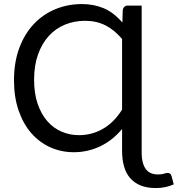

<svg xmlns="http://www.w3.org/2000/svg" viewBox="-20 -744 876 946"><path d="M581.5 -552Q562.5 -574 542.5 -590.8Q522.5 -607.5 500.2 -618.8Q478 -630 453 -635.8Q428 -641.5 399 -641.5Q346.5 -641.5 300.5 -622.8Q254.5 -604 220.8 -567.2Q187 -530.5 167.5 -476.2Q148 -422 148 -351Q148 -284.5 165.2 -233.5Q182.5 -182.5 212.2 -148Q242 -113.5 282.5 -95.8Q323 -78 369.5 -78Q398.5 -78 427.8 -85.2Q457 -92.5 484.5 -107.8Q512 -123 536.5 -147Q561 -171 581.5 -204ZM836 164.5Q814 174 793.2 178.2Q772.5 182.5 748 182.5Q703 182.5 671.5 169.2Q640 156 620 132Q600 108 590.8 74.5Q581.5 41 581.5 0V-108.5Q535 -52.5 473.8 -23.2Q412.5 6 344 6Q281.5 6 227.8 -18.2Q174 -42.5 134.2 -88Q94.5 -133.5 71.8 -199.2Q49 -265 49 -348Q49 -438 75.2 -508Q101.5 -578 147 -626Q192.5 -674 253.5 -699Q314.5 -724 384 -724Q441.5 -724 490.2 -703.8Q539 -683.5 583 -633L584.5 -689.5Q585 -702.5 591.8 -709.5Q598.5 -716.5 608.5 -716.5H678V10Q678 59 697.2 87.2Q716.5 115.5 758.5 115.5Q776 115.5 787.8 111.8Q799.5 108 806 108Q811.5 108 817.2 111.2Q823 114.5 826 126Z"/></svg>

Font: Lato
Style: Regular
Weight: 400
Designer: Lukasz Dziedzic with Adam Twardoch and Botio Nikoltchev
Foundry: tyPoland Lukasz Dziedzic
Version: Version 2.015; 2015-08-06; http://www.latofonts.com/